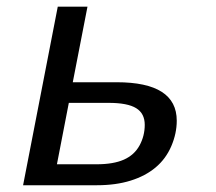

<svg xmlns="http://www.w3.org/2000/svg" viewBox="-20 -548 640 568"><path d="M325.2 -304.7Q502.9 -304.7 502.9 -190.9Q502.9 -153.3 486.8 -115.7Q470.7 -78.1 440.4 -52.7Q410.2 -27.3 366.5 -13.7Q322.8 0 266.6 0H48.3L150.9 -528.3H238.8L195.3 -304.7ZM148.4 -62H265.6Q315.4 -62 346.4 -75.7Q377.4 -89.4 392.8 -117.7Q408.2 -146 408.2 -178.7Q408.2 -212.4 382.8 -228Q357.4 -243.7 301.3 -243.7H183.6Z"/></svg>

Font: Cousine
Style: Italic
Weight: 400
Italic angle: -12°
Monospace: yes
Designer: Steve Matteson
Foundry: Monotype Imaging Inc.
Version: Version 1.21